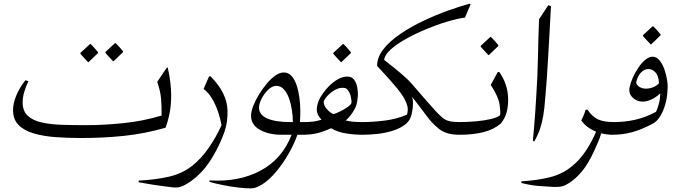

<svg xmlns="http://www.w3.org/2000/svg" viewBox="-20 -744 3755 1060"><path d="M906 -371Q916 -328 920.5 -289Q925 -250 925 -215Q925 -164 916.5 -120.5Q908 -77 894 -39Q780 -6 665.5 6Q551 18 426 18Q353 18 286 13Q219 8 166 -7.5Q113 -23 82.5 -54Q52 -85 52 -136Q52 -172 69 -214.5Q86 -257 120 -301L137 -296Q123 -267 114 -237Q105 -207 105 -179Q105 -131 133 -105Q161 -79 210 -68Q259 -57 322 -55Q385 -53 455 -53Q551 -53 660 -64Q769 -75 872 -106Q873 -160 869 -201.5Q865 -243 848 -292L901 -371ZM604 -406Q603 -408 595 -416Q587 -424 577.5 -434.5Q568 -445 562 -452V-457L615 -506H618Q630 -495 639.5 -484Q649 -473 659 -461V-456L607 -406ZM466 -401Q465 -403 457 -411Q449 -419 439.5 -429.5Q430 -440 424 -447V-452L477 -501H480Q492 -490 501.5 -479Q511 -468 521 -456V-451L469 -401Z M1142 -323Q1233 -232 1236 -135Q1238 -70 1219.5 -17Q1201 36 1172 90Q1134 161 1095 202.5Q1056 244 1015 269Q992 283 974.5 288Q957 293 930 290Q901 286 875.5 283Q850 280 820 275Q790 270 745 262L746 253Q841 248 912.5 231.5Q984 215 1039 173Q1090 133 1132 72.5Q1174 12 1203 -53Q1197 -88 1184 -126.5Q1171 -165 1151 -199Q1131 -233 1104 -253L1134 -322Z M1664 -70Q1682 -70 1691.5 -59.5Q1701 -49 1701 -35Q1701 -22 1692 -11Q1683 0 1664 0H1622Q1605 49 1574 103.5Q1543 158 1504 204.5Q1465 251 1426 275Q1407 286 1393.5 291Q1380 296 1362 296Q1334 296 1292.5 291Q1251 286 1209 277.5Q1167 269 1136 260L1137 252Q1299 262 1418.5 198Q1538 134 1590 0H1536Q1463 0 1414.5 -27.5Q1366 -55 1366 -105Q1366 -128 1378 -159Q1390 -190 1409.5 -222Q1429 -254 1452.5 -282Q1476 -310 1500.5 -327Q1525 -344 1546 -344Q1572 -344 1589.5 -324.5Q1607 -305 1617.5 -273.5Q1628 -242 1633 -204.5Q1638 -167 1638 -130Q1638 -101 1636 -70ZM1582 -70H1597Q1597 -102 1591.5 -137Q1586 -172 1575 -202.5Q1564 -233 1546.5 -251.5Q1529 -270 1506 -270Q1483 -270 1461 -249Q1439 -228 1424.5 -199.5Q1410 -171 1410 -150Q1410 -110 1455.5 -90Q1501 -70 1582 -70Z M1902 -321Q1923 -320 1935 -304Q1947 -288 1952 -263.5Q1957 -239 1955.5 -213Q1954 -187 1948 -166Q1942 -146 1925.5 -121.5Q1909 -97 1889 -79Q1906 -74 1929.5 -72Q1953 -70 1981 -70Q2001 -70 2011 -59Q2021 -48 2021 -35Q2021 -22 2011 -11Q2001 0 1981 0Q1936 0 1889.5 -7.5Q1843 -15 1808 -36Q1763 -16 1728.5 -8Q1694 0 1649 0Q1620 0 1606 -10.5Q1592 -21 1591 -34Q1590 -48 1607 -59Q1624 -70 1653 -70Q1691 -70 1711 -73Q1731 -76 1755 -83Q1727 -112 1729 -144Q1731 -176 1749 -207Q1768 -239 1793.5 -265.5Q1819 -292 1847.5 -307.5Q1876 -323 1902 -321ZM1920 -174Q1922 -188 1917 -209.5Q1912 -231 1902 -244Q1894 -257 1882 -258.5Q1870 -260 1856 -258Q1828 -251 1801 -227.5Q1774 -204 1767 -183Q1767 -161 1784.5 -141.5Q1802 -122 1820 -114Q1833 -117 1854 -127Q1875 -137 1894.5 -150Q1914 -163 1920 -174ZM1862 -401Q1861 -403 1853 -411Q1845 -419 1835.5 -429.5Q1826 -440 1820 -447V-452L1873 -501H1876Q1888 -490 1897.5 -479Q1907 -468 1917 -456V-451L1865 -401Z M2253 -210Q2260 -200 2260 -176Q2260 -142 2251.5 -109.5Q2243 -77 2220 -59Q2191 -36 2150.5 -23Q2110 -10 2066 -5Q2022 0 1981 0Q1946 0 1928.5 -11Q1911 -22 1911 -35Q1912 -49 1929.5 -59.5Q1947 -70 1981 -70Q2036 -70 2102 -78Q2168 -86 2227 -111Q2235 -139 2228 -162.5Q2221 -186 2206 -210Q2194 -230 2174 -254.5Q2154 -279 2132.5 -303Q2111 -327 2092 -347.5Q2073 -368 2062 -380Q2062 -429 2097.5 -473.5Q2133 -518 2191.5 -557.5Q2250 -597 2318.5 -629.5Q2387 -662 2454.5 -686Q2522 -710 2574 -724L2578 -720L2547 -647Q2504 -641 2447 -624Q2390 -607 2330.5 -582Q2271 -557 2220 -528.5Q2169 -500 2136 -470Q2103 -440 2101 -413Q2163 -365 2199.5 -333.5Q2236 -302 2258 -276Q2264 -270 2280.5 -250Q2297 -230 2318 -206.5Q2339 -183 2357 -162.5Q2375 -142 2382 -134Q2406 -108 2423 -94Q2440 -80 2461.5 -75Q2483 -70 2519 -70Q2540 -70 2548 -59.5Q2556 -49 2556 -35Q2556 -22 2548 -11Q2540 0 2519 0Q2477 0 2450 -8.5Q2423 -17 2403.5 -32.5Q2384 -48 2364 -69Q2353 -81 2337 -102Q2321 -123 2304.5 -145Q2288 -167 2274 -185Q2260 -203 2253 -210Z M2728 -346H2737Q2782 -281 2785 -206Q2787 -168 2779 -131.5Q2771 -95 2746 -63Q2707 -29 2649.5 -14.5Q2592 0 2516 0Q2482 0 2463.5 -11.5Q2445 -23 2445 -36Q2445 -49 2463 -59.5Q2481 -70 2512 -70Q2559 -70 2605.5 -74Q2652 -78 2688.5 -86.5Q2725 -95 2740 -107Q2743 -114 2742 -130Q2741 -146 2738.5 -164Q2736 -182 2732 -192Q2723 -218 2710.5 -240Q2698 -262 2689 -275ZM2676 -440Q2675 -442 2667 -450Q2659 -458 2649.5 -468.5Q2640 -479 2634 -486V-491L2687 -540H2690Q2702 -529 2711.5 -518Q2721 -507 2731 -495V-490L2679 -440Z M3022 -710Q3021 -690 3019 -659Q3017 -628 3015 -583Q3010 -492 3006 -425.5Q3002 -359 2998.5 -306Q2995 -253 2990 -200Q2986 -147 2979.5 -107Q2973 -67 2961.5 -33Q2950 1 2929 38L2922 32Q2926 -10 2929 -46.5Q2932 -83 2935 -124.5Q2938 -166 2941 -220Q2948 -325 2950 -429.5Q2952 -534 2956 -638L3007 -715Z M3366 0Q3331 0 3299 -8Q3292 17 3281.5 41Q3271 65 3260 90Q3227 161 3193.5 201.5Q3160 242 3121 267Q3099 281 3082 285Q3065 289 3037 288Q2993 286 2951 282.5Q2909 279 2858 266L2859 257Q2945 252 3014 235Q3083 218 3135 176Q3179 141 3213 90.5Q3247 40 3271 -17Q3246 -27 3225 -42.5Q3204 -58 3189 -79Q3195 -92 3200 -102Q3205 -112 3213 -138H3224Q3250 -99 3282.5 -84.5Q3315 -70 3371 -70Q3388 -70 3397.5 -59.5Q3407 -49 3407 -36Q3407 -23 3396.5 -11.5Q3386 0 3366 0Z M3368 -70Q3430 -70 3487.5 -83Q3545 -96 3602 -127Q3611 -146 3618 -173Q3625 -200 3625 -229Q3603 -207 3575.5 -194.5Q3548 -182 3525 -183Q3494 -184 3471.5 -206.5Q3449 -229 3456 -263Q3461 -287 3474 -316Q3487 -345 3505 -371.5Q3523 -398 3543.5 -414.5Q3564 -431 3583 -431Q3604 -431 3620.5 -411.5Q3637 -392 3647.5 -362.5Q3658 -333 3663 -301.5Q3668 -270 3665 -245Q3664 -208 3653.5 -170Q3643 -132 3625 -102.5Q3607 -73 3582 -60Q3518 -27 3467.5 -13.5Q3417 0 3358 0Q3330 0 3312.5 -10Q3295 -20 3297 -35Q3299 -50 3319.5 -60Q3340 -70 3368 -70ZM3551 -362Q3533 -359 3516.5 -341Q3500 -323 3492 -289Q3495 -274 3508 -265.5Q3521 -257 3538 -255Q3558 -253 3580.5 -260.5Q3603 -268 3618 -284Q3617 -326 3596.5 -346.5Q3576 -367 3551 -362ZM3572 -499Q3571 -501 3563 -509Q3555 -517 3545.5 -527.5Q3536 -538 3530 -545V-550L3583 -599H3586Q3598 -588 3607.5 -577Q3617 -566 3627 -554V-549L3575 -499Z"/></svg>

Font: Bona Nova SC
Style: Italic
Weight: 400
Italic angle: -4°
Designer: Mateusz Machalski
Foundry: Capitalics
Version: Version 4.001; ttfautohint (v1.8.4.7-5d5b)